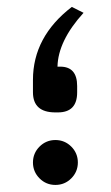

<svg xmlns="http://www.w3.org/2000/svg" viewBox="-20 -523 314 543"><path d="M143.6 -205.1C180.2 -205.1 198.2 -224.1 198.2 -261.7V-279.8C198.2 -316.4 182.1 -334.5 150.4 -334.5H142.6C143.6 -382.8 168 -433.6 216.3 -486.8L183.1 -503.4C109.9 -447.3 73.2 -378.4 73.2 -296.9V-262.2C73.2 -224.1 94.2 -205.1 136.7 -205.1ZM91.8 -18.6C104 -6.3 119.1 0 136.7 0C154.3 0 169.4 -6.3 181.6 -18.6C193.8 -30.8 200.2 -45.9 200.2 -63.5C200.2 -81.1 193.8 -96.2 181.6 -108.4C169.4 -120.6 154.3 -127 136.7 -127C119.1 -127 104 -120.6 91.8 -108.4C79.6 -96.2 73.2 -81.1 73.2 -63.5C73.2 -45.9 79.6 -30.8 91.8 -18.6Z"/></svg>

Font: Samim
Style: Regular
Weight: 400
Foundry: DejaVu fonts team - Redesigned by Saber Rastikerdar
Version: Version 4.0.5